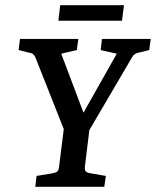

<svg xmlns="http://www.w3.org/2000/svg" viewBox="-20 -720 601 740"><path d="M237 -194 116 -500Q114 -505 109 -510Q104 -515 96 -516L52 -527L57 -570H282L276 -527L216 -513L313 -256H285L430 -513L368 -527L373 -570H561L555 -527L514 -517Q498 -514 490 -501L310 -194ZM116 0 121 -42 182 -52Q194 -54 200.5 -59Q207 -64 208 -80L227 -232H326L307 -76Q306 -64 311 -59Q316 -54 330 -52L388 -42L382 0ZM212 -700H458L450 -640H205Z"/></svg>

Font: Yrsa Medium
Style: Italic
Weight: 500
Italic angle: -7.10001°
Designer: Anna Giedrys (Yrsa+Rasa design), David Brezina (Yrsa art-direction, Rasa art-direction, design)
Foundry: Rosetta Type Foundry
Version: Version 2.004